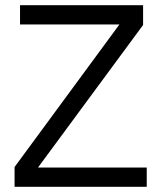

<svg xmlns="http://www.w3.org/2000/svg" viewBox="-20 -718 620 738"><path d="M544 -74H126L530 -622V-698H57V-624H439L36 -76V0H544Z"/></svg>

Font: IBM Plex Devanagari
Style: Regular
Weight: 400
Designer: Mike Abbink, Paul van der Laan, Pieter van Rosmalen, Erin McLaughlin
Foundry: Bold Monday
Version: Version 1.0